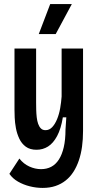

<svg xmlns="http://www.w3.org/2000/svg" viewBox="-20 -766 481 941"><path d="M189 155Q157 155 125.5 147Q94 139 68 124Q42 109 26 86L75 11Q95 37 123.5 50Q152 63 181 63Q209 63 231 51.5Q253 40 268.5 16Q284 -8 292.5 -44.5Q301 -81 301 -131L305 -191H288Q279 -135 260 -99.5Q241 -64 215.5 -48Q190 -32 159 -32Q127 -32 106.5 -47Q86 -62 74.5 -86.5Q63 -111 58 -138Q53 -165 52 -189.5Q51 -214 51 -229V-528H157V-264Q157 -246 157.5 -227.5Q158 -209 160 -191Q162 -173 167 -159Q172 -145 180.5 -136.5Q189 -128 203 -128Q222 -128 236 -143Q250 -158 260 -182.5Q270 -207 275 -236Q280 -265 282 -293V-528H387V-124Q387 -83 382 -47Q377 -11 366.5 20Q356 51 340 76Q324 101 302 118.5Q280 136 252 145.5Q224 155 189 155ZM253 -599H170L226 -746H332Z"/></svg>

Font: Bricolage Grotesque Condensed Medium
Style: Regular
Weight: 500
Width: 3
Designer: Mathieu Triay
Foundry: Atelier Triay
Version: Version 1.000;gftools[0.9.30]